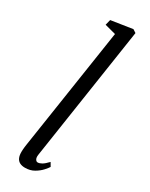

<svg xmlns="http://www.w3.org/2000/svg" viewBox="-216 -860 711 912"><g transform="rotate(30 140.0 -404.0)"><path d="M129 -76Q126.5 -59.5 131.5 -50.8Q136.5 -42 144 -42Q154 -42 166.2 -49Q178.5 -56 196.5 -75L208.5 -54.5Q203.5 -46 189.8 -30.8Q176 -15.5 154.5 -2.8Q133 10 104.5 10Q87.5 10 75.8 4Q64 -2 58 -15.2Q52 -28.5 52.5 -50Q52.5 -54 53 -60.2Q53.5 -66.5 54.2 -73.8Q55 -81 56 -87L157.5 -754L97 -770L104.5 -800L222 -818L239.5 -806.5Z"/></g></svg>

Font: Merriweather 36pt Light
Style: Italic
Weight: 300
Italic angle: -7.8°
Version: Version 2.101